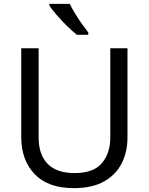

<svg xmlns="http://www.w3.org/2000/svg" viewBox="-20 -964 771 994"><path d="M640 -252Q640 -178 610 -118.5Q580 -59 518.5 -24.5Q457 10 362 10Q229 10 159.5 -62.5Q90 -135 90 -254V-714H180V-251Q180 -164 226.5 -116Q273 -68 367 -68Q464 -68 507.5 -119.5Q551 -171 551 -252V-714H640ZM341 -944Q352 -922 368.5 -894.5Q385 -867 403.5 -841Q422 -815 437 -796V-784H378Q355 -802 326 -830.5Q297 -859 272.5 -887.5Q248 -916 236 -934V-944Z"/></svg>

Font: Noto Sans PhagsPa
Style: Regular
Weight: 400
Designer: Monotype Design Team
Foundry: Monotype Imaging Inc.
Version: Version 2.004; ttfautohint (v1.8.4.7-5d5b)